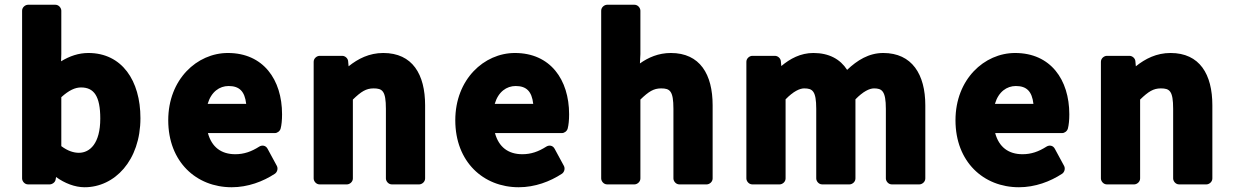

<svg xmlns="http://www.w3.org/2000/svg" viewBox="-20 -751 5194 808"><path d="M73 0C73 11 83 25 98 25H189C199 25 212 17 214 5L216 -6C252 20 295 37 336 37C462 37 571 -75 571 -254C571 -412 493 -528 352 -528C311 -528 273 -515 237 -493L238 -524V-706C238 -717 228 -731 213 -731H98C87 -731 73 -721 73 -706ZM238 -136V-342C270 -371 296 -383 321 -383C375 -383 402 -347 402 -252C402 -147 358 -108 312 -108C291 -108 266 -115 238 -136Z M688 -245C688 -70 806 37 955 37C1023 37 1087 13 1137 -20C1147 -27 1151 -42 1145 -53L1106 -125C1098 -140 1082 -141 1071 -134C1038 -113 1007 -102 970 -102C911 -102 871 -132 855 -191H1137C1147 -191 1158 -199 1161 -210C1165 -225 1167 -246 1167 -270C1167 -416 1088 -528 939 -528C809 -528 688 -417 688 -245ZM854 -314C869 -365 904 -389 942 -389C987 -389 1010 -367 1016 -314Z M1300 0C1300 11 1310 25 1325 25H1440C1451 25 1465 15 1465 0V-332C1500 -366 1521 -379 1552 -379C1589 -379 1604 -369 1604 -293V0C1604 11 1614 25 1629 25H1744C1755 25 1769 15 1769 0V-308C1769 -438 1716 -528 1593 -528C1534 -528 1487 -504 1447 -472L1445 -494C1444 -505 1433 -516 1420 -516H1325C1314 -516 1300 -506 1300 -491Z M1896 -245C1896 -70 2014 37 2163 37C2231 37 2295 13 2345 -20C2355 -27 2359 -42 2353 -53L2314 -125C2306 -140 2290 -141 2279 -134C2246 -113 2215 -102 2178 -102C2119 -102 2079 -132 2063 -191H2345C2355 -191 2366 -199 2369 -210C2373 -225 2375 -246 2375 -270C2375 -416 2296 -528 2147 -528C2017 -528 1896 -417 1896 -245ZM2062 -314C2077 -365 2112 -389 2150 -389C2195 -389 2218 -367 2224 -314Z M2510 0C2510 11 2520 25 2535 25H2650C2661 25 2675 15 2675 0V-332C2710 -366 2731 -379 2762 -379C2799 -379 2814 -369 2814 -293V0C2814 11 2824 25 2839 25H2954C2965 25 2979 15 2979 0V-308C2979 -438 2926 -528 2803 -528C2751 -528 2708 -509 2673 -484L2675 -523V-706C2675 -717 2665 -731 2650 -731H2535C2524 -731 2510 -721 2510 -706Z M3121 0C3121 11 3131 25 3146 25H3261C3272 25 3286 15 3286 0V-333C3319 -367 3346 -379 3364 -379C3399 -379 3415 -369 3415 -293V0C3415 11 3425 25 3440 25H3555C3566 25 3580 15 3580 0V-333C3612 -366 3639 -379 3658 -379C3691 -379 3708 -369 3708 -293V0C3708 11 3718 25 3733 25H3849C3860 25 3874 15 3874 0V-308C3874 -438 3818 -528 3697 -528C3636 -528 3587 -497 3545 -457C3516 -502 3469 -528 3403 -528C3349 -528 3305 -504 3268 -473L3266 -494C3265 -505 3254 -516 3241 -516H3146C3135 -516 3121 -506 3121 -491Z M4001 -245C4001 -70 4119 37 4268 37C4336 37 4400 13 4450 -20C4460 -27 4464 -42 4458 -53L4419 -125C4411 -140 4395 -141 4384 -134C4351 -113 4320 -102 4283 -102C4224 -102 4184 -132 4168 -191H4450C4460 -191 4471 -199 4474 -210C4478 -225 4480 -246 4480 -270C4480 -416 4401 -528 4252 -528C4122 -528 4001 -417 4001 -245ZM4167 -314C4182 -365 4217 -389 4255 -389C4300 -389 4323 -367 4329 -314Z M4613 0C4613 11 4623 25 4638 25H4753C4764 25 4778 15 4778 0V-332C4813 -366 4834 -379 4865 -379C4902 -379 4917 -369 4917 -293V0C4917 11 4927 25 4942 25H5057C5068 25 5082 15 5082 0V-308C5082 -438 5029 -528 4906 -528C4847 -528 4800 -504 4760 -472L4758 -494C4757 -505 4746 -516 4733 -516H4638C4627 -516 4613 -506 4613 -491Z"/></svg>

Font: Falling Sky
Style: Blk
Weight: 900
Designer: Paul D. Hunt
Foundry: Adobe Systems Incorporated
Version: Version 1.02